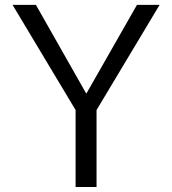

<svg xmlns="http://www.w3.org/2000/svg" viewBox="-20 -750 689 770"><path d="M124 -730.5 325.2 -376H327.1L529.3 -730.5H620.1L367.2 -308.6V0H283.2V-308.6L30.3 -730.5Z"/></svg>

Font: Mgen+ 1c regular
Style: Regular
Weight: 400
Designer: [Source Han Sans]
Ryoko NISHIZUKA  (kana & ideographs); Paul D. Hunt (Latin, Greek & Cyrillic); Wenlong ZHANG  (bopomofo
Version: Version 1.059.20150602